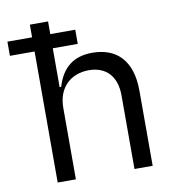

<svg xmlns="http://www.w3.org/2000/svg" viewBox="-121 -799 789 871"><g transform="rotate(-10 274.0 -363.5)"><path d="M330.3 -552.6C244 -552.6 190.7 -509.6 165.5 -424.7H158.4V-603.7H273.4V-669H158.4V-727.3H74.6V-669H-39.1V-603.7H74.6V0H158.4V-328.1C158 -423.3 218.8 -477.3 301.8 -477.3C380.3 -477.3 427.9 -427.6 428.3 -340.9V0H512.1V-346.6C511.7 -486.9 441.4 -552.6 330.3 -552.6Z"/></g></svg>

Font: Riot Sans 2.0
Style: Regular
Weight: 400
Designer: Rasmus Andersson
Foundry: rsms
Version: Version 3.006;hotconv 1.0.109;makeotfexe 2.5.65596